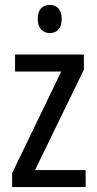

<svg xmlns="http://www.w3.org/2000/svg" viewBox="-20 -758 393 778"><path d="M327 0H29V-56L228 -468H41V-537H320V-476L122 -69H327ZM182 -738Q204 -738 217 -723.5Q230 -709 230 -681Q230 -654 217 -639Q204 -624 182 -624Q160 -624 146.5 -639Q133 -654 133 -681Q133 -710 146 -724Q159 -738 182 -738Z"/></svg>

Font: Noto Sans Khmer Condensed
Style: Regular
Weight: 400
Width: 3
Designer: Danh Hong and the Monotype Design Team
Foundry: Monotype Imaging Inc.
Version: Version 2.004